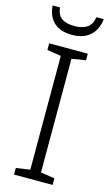

<svg xmlns="http://www.w3.org/2000/svg" viewBox="-137 -960 585 1009"><g transform="rotate(15 155.5 -455.5)"><path d="M261 0H51V-36L127 -47V-666L51 -678V-714H261V-678L185 -666V-47L261 -36ZM295 -911Q289 -854 253.5 -821Q218 -788 155 -788Q90 -788 55.5 -820.5Q21 -853 17 -911H57Q61 -871 85.5 -853.5Q110 -836 156 -836Q199 -836 224.5 -854Q250 -872 255 -911Z"/></g></svg>

Font: Noto Sans Light
Style: Regular
Weight: 300
Designer: Monotype Design Team
Foundry: Monotype Imaging Inc.
Version: Version 2.007